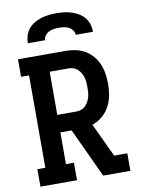

<svg xmlns="http://www.w3.org/2000/svg" viewBox="-102 -1023 803 1091"><g transform="rotate(-10 300.0 -477.5)"><path d="M41 0V-101H87V-634H41V-735H316Q345 -735 373.5 -729Q402 -723 427 -708.5Q452 -694 471 -671.5Q490 -649 501 -622.5Q512 -596 516.5 -567Q521 -538 521 -509Q521 -476 515 -442.5Q509 -409 493 -379.5Q477 -350 451 -328Q425 -306 393 -295L484 -101H560V0H403L271 -284H206V-101H252V0ZM206 -385H316Q330 -385 343.5 -389.5Q357 -394 367.5 -404Q378 -414 385 -426.5Q392 -439 396 -453Q400 -467 401 -481Q402 -495 402 -509Q402 -524 401 -538Q400 -552 396 -566Q392 -580 385 -592.5Q378 -605 367.5 -615Q357 -625 343.5 -629.5Q330 -634 316 -634H206ZM112 -815Q112 -837 118.5 -858.5Q125 -880 139 -897Q153 -914 172.5 -925.5Q192 -937 213 -943.5Q234 -950 256 -952.5Q278 -955 300 -955Q322 -955 344 -952.5Q366 -950 387 -943.5Q408 -937 427.5 -925.5Q447 -914 461 -897Q475 -880 481.5 -858.5Q488 -837 488 -815H388Q388 -830 379 -842Q370 -854 357 -860.5Q344 -867 329.5 -869Q315 -871 300 -871Q285 -871 270.5 -869Q256 -867 243 -860.5Q230 -854 221 -842Q212 -830 212 -815Z"/></g></svg>

Font: Iosevka HT Extended
Style: Bold
Weight: 700
Width: 7
Monospace: yes
Designer: Belleve Invis
Foundry: Belleve Invis
Version: Version 32.3.0; ttfautohint (v1.8.4)